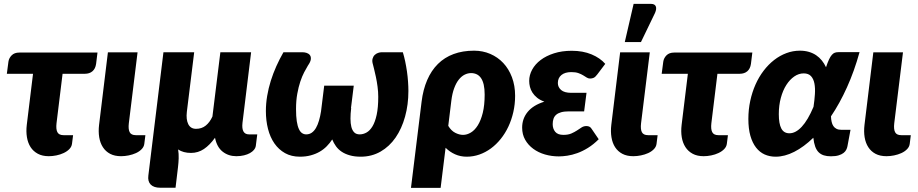

<svg xmlns="http://www.w3.org/2000/svg" viewBox="-20 -782 4628 968"><path d="M464.5 -460Q461 -435.5 446.2 -422.8Q431.5 -410 407.5 -410H295.5L265 -161Q261.5 -131 269.2 -115.8Q277 -100.5 300.5 -100.5H348.5L343 -57Q341 -42 329.5 -30.2Q318 -18.5 301 -10.5Q284 -2.5 264.2 1.5Q244.5 5.5 226 5.5Q193.5 5.5 170.8 -6.8Q148 -19 134.2 -40.2Q120.5 -61.5 115.8 -90.2Q111 -119 115 -152.5L146.5 -410H14.5L22.5 -471Q25 -489 38.8 -503Q52.5 -517 77.5 -517H471.5Z M524 -518H673.5L629.5 -160.5Q626 -130.5 633.8 -115.5Q641.5 -100.5 665 -100.5H713L707.5 -56.5Q705.5 -41.5 694 -29.8Q682.5 -18 665.5 -10.2Q648.5 -2.5 628.8 1.5Q609 5.5 590.5 5.5Q558 5.5 535.2 -6.5Q512.5 -18.5 498.8 -39.8Q485 -61 480.2 -90Q475.5 -119 479.5 -152.5Z M1277 -104.5 1269.5 -45Q1268 -35.5 1260.5 -26.5Q1253 -17.5 1240.2 -10.2Q1227.5 -3 1210 1.2Q1192.5 5.5 1171.5 5.5Q1132 5.5 1102.8 -17.2Q1073.5 -40 1064 -87.5Q1037.5 -50.5 1008.2 -30.8Q979 -11 943 -11Q904 -11 878 -28.5Q881.5 -7 880.8 16.2Q880 39.5 877.5 60L865 164.5H788Q755.5 164.5 739.8 148.5Q724 132.5 728 102.5L804 -518.5H959L922 -218Q917.5 -179.5 929.2 -156Q941 -132.5 968.5 -132.5Q997 -132.5 1017.2 -148.8Q1037.5 -165 1051 -194.5L1091 -518.5H1246L1202.5 -162.5Q1196 -104.5 1235.5 -104.5Z M2011 -518.5Q2017.5 -497.5 2022.8 -472.5Q2028 -447.5 2031.8 -421.5Q2035.5 -395.5 2037.2 -370.2Q2039 -345 2039 -323.5Q2039 -254.5 2022.2 -194Q2005.5 -133.5 1974.5 -88.5Q1943.5 -43.5 1898.8 -17.8Q1854 8 1798.5 8Q1767.5 8 1743.8 1.2Q1720 -5.5 1702.8 -17Q1685.5 -28.5 1674 -44.5Q1662.5 -60.5 1655 -79Q1643 -60.5 1627.2 -44.5Q1611.5 -28.5 1591.5 -17Q1571.5 -5.5 1546.8 1.2Q1522 8 1492 8Q1449 8 1417 -10Q1385 -28 1363.5 -59Q1342 -90 1331.2 -132Q1320.5 -174 1320.5 -222Q1320.5 -260 1327 -298.5Q1333.5 -337 1345.2 -374.5Q1357 -412 1373.2 -448.2Q1389.5 -484.5 1409 -518.5H1506.5Q1516.5 -518.5 1526.8 -515Q1537 -511.5 1542.8 -503.5Q1548.5 -495.5 1547 -482.8Q1545.5 -470 1532.5 -451.5Q1524 -437.5 1513.5 -417.5Q1503 -397.5 1494 -370.5Q1485 -343.5 1478.8 -309.2Q1472.5 -275 1472.5 -232.5Q1472.5 -195.5 1476.2 -171Q1480 -146.5 1486.8 -131.8Q1493.5 -117 1503 -110.8Q1512.5 -104.5 1523.5 -104.5Q1539.5 -104.5 1551.8 -113Q1564 -121.5 1573 -137Q1582 -152.5 1588.2 -173.8Q1594.5 -195 1598.5 -220.5L1614.5 -350H1763.5L1749.5 -237H1750.5Q1747 -208.5 1747 -184Q1747 -159.5 1751.5 -142Q1756 -124.5 1766 -114.5Q1776 -104.5 1793.5 -104.5Q1811 -104.5 1827.8 -113.8Q1844.5 -123 1857.8 -144.8Q1871 -166.5 1879 -203Q1887 -239.5 1887 -294Q1887 -319 1883.5 -345.2Q1880 -371.5 1875.2 -394Q1870.5 -416.5 1866.2 -433.2Q1862 -450 1860.5 -456Q1855 -473.5 1858.2 -485.5Q1861.5 -497.5 1869 -504.8Q1876.5 -512 1886 -515.2Q1895.5 -518.5 1903 -518.5Z M2240 -147.5Q2254.5 -123 2275 -112.5Q2295.5 -102 2314.5 -102Q2334.5 -102 2354 -113.8Q2373.5 -125.5 2389 -150.2Q2404.5 -175 2414 -213.2Q2423.5 -251.5 2423.5 -305Q2423.5 -334 2418.8 -354.8Q2414 -375.5 2405 -388.5Q2396 -401.5 2383.2 -407.5Q2370.5 -413.5 2355 -413.5Q2338.5 -413.5 2322.5 -405.5Q2306.5 -397.5 2293 -380.5Q2279.5 -363.5 2269.8 -337.2Q2260 -311 2255.5 -274.5ZM2105.5 -269Q2113 -330.5 2133.8 -378.5Q2154.5 -426.5 2187.8 -459.5Q2221 -492.5 2266.8 -509.5Q2312.5 -526.5 2370 -526.5Q2414 -526.5 2451.8 -510.2Q2489.5 -494 2517.2 -464.5Q2545 -435 2561 -392.8Q2577 -350.5 2577 -299Q2577 -256.5 2568 -217Q2559 -177.5 2543 -143.5Q2527 -109.5 2504.5 -81.5Q2482 -53.5 2454.8 -33.5Q2427.5 -13.5 2396.8 -2.8Q2366 8 2333 8Q2301.5 8 2274.5 -4Q2247.5 -16 2226.5 -37L2201.5 165H2052Z M2848 -220.5Q2824.5 -220.5 2808.8 -216Q2793 -211.5 2783.8 -203.2Q2774.5 -195 2770.5 -183Q2766.5 -171 2766.5 -156Q2766.5 -133 2779.2 -117.5Q2792 -102 2820.5 -102Q2844.5 -102 2860.5 -109Q2876.5 -116 2889 -124.2Q2901.5 -132.5 2912.2 -139.5Q2923 -146.5 2936.5 -146.5Q2954 -146.5 2962 -133.5L2998.5 -80Q2972 -53.5 2944.5 -36.5Q2917 -19.5 2890.5 -10Q2864 -0.5 2840 3Q2816 6.5 2797.5 6.5Q2761 6.5 2727.5 -3.2Q2694 -13 2668.5 -31.8Q2643 -50.5 2627.8 -77.2Q2612.5 -104 2612.5 -138.5Q2612.5 -184 2640.5 -218Q2668.5 -252 2724.5 -269.5Q2702.5 -277.5 2688 -289.2Q2673.5 -301 2664.5 -315Q2655.5 -329 2651.8 -344Q2648 -359 2648 -374Q2648 -403.5 2663 -431Q2678 -458.5 2705.8 -479.5Q2733.5 -500.5 2773.2 -513.2Q2813 -526 2862.5 -526Q2919 -526 2962.5 -507.8Q3006 -489.5 3031.5 -460L2991.5 -407Q2981.5 -393.5 2973.2 -389.8Q2965 -386 2955 -386Q2946 -386 2938.2 -391Q2930.5 -396 2920.2 -402.2Q2910 -408.5 2896 -413.5Q2882 -418.5 2860.5 -418.5Q2828.5 -418.5 2810.5 -403.8Q2792.5 -389 2792.5 -363.5Q2792.5 -342.5 2809 -328.2Q2825.5 -314 2860 -314H2937L2925 -220.5Z M3106.5 -518H3256L3212 -160.5Q3208.5 -130.5 3216.2 -115.5Q3224 -100.5 3247.5 -100.5H3295.5L3290 -56.5Q3288 -41.5 3276.5 -29.8Q3265 -18 3248 -10.2Q3231 -2.5 3211.2 1.5Q3191.5 5.5 3173 5.5Q3140.5 5.5 3117.8 -6.5Q3095 -18.5 3081.2 -39.8Q3067.5 -61 3062.8 -90Q3058 -119 3062 -152.5ZM3130 -570 3174.5 -762.5H3261.5Q3281 -762.5 3286.2 -750.2Q3291.5 -738 3282.5 -717L3211.5 -570Z M3766 -460Q3762.5 -435.5 3747.8 -422.8Q3733 -410 3709 -410H3597L3566.5 -161Q3563 -131 3570.8 -115.8Q3578.5 -100.5 3602 -100.5H3650L3644.5 -57Q3642.5 -42 3631 -30.2Q3619.5 -18.5 3602.5 -10.5Q3585.5 -2.5 3565.8 1.5Q3546 5.5 3527.5 5.5Q3495 5.5 3472.2 -6.8Q3449.5 -19 3435.8 -40.2Q3422 -61.5 3417.2 -90.2Q3412.5 -119 3416.5 -152.5L3448 -410H3316L3324 -471Q3326.5 -489 3340.2 -503Q3354 -517 3379 -517H3773Z M3960 -110Q3991.5 -110 4022.2 -143Q4053 -176 4081.5 -243.5Q4086.5 -277 4088.5 -307.5Q4090.5 -338 4086 -361.2Q4081.5 -384.5 4068.8 -398.2Q4056 -412 4032 -412Q4007 -412 3984.5 -396.5Q3962 -381 3944.5 -353.8Q3927 -326.5 3916.8 -288.8Q3906.5 -251 3906.5 -206.5Q3906.5 -158 3919.2 -134Q3932 -110 3960 -110ZM4313.5 -519Q4287 -423 4250.2 -341.8Q4213.5 -260.5 4169.5 -195.5Q4170 -180.5 4172.8 -168Q4175.5 -155.5 4181.5 -146.5Q4187.5 -137.5 4197.5 -132.5Q4207.5 -127.5 4222.5 -127.5H4268L4252.5 -44.5Q4251 -36 4246.5 -27Q4242 -18 4232.8 -10.8Q4223.5 -3.5 4208.2 1.2Q4193 6 4169 6Q4148.5 6 4133.5 1.2Q4118.5 -3.5 4107.5 -14.2Q4096.5 -25 4090 -43Q4083.5 -61 4080.5 -87.5Q4032.5 -41 3984.2 -16.5Q3936 8 3890.5 8Q3860.5 8 3835.2 -3.2Q3810 -14.5 3791.8 -38Q3773.5 -61.5 3763.2 -97.2Q3753 -133 3753 -182.5Q3753 -229.5 3762.5 -273.5Q3772 -317.5 3789 -355.8Q3806 -394 3830 -425.5Q3854 -457 3883 -479.5Q3912 -502 3944.8 -514.2Q3977.5 -526.5 4013 -526.5Q4037.5 -526.5 4058 -520.5Q4078.5 -514.5 4094.8 -503.5Q4111 -492.5 4123.5 -477Q4136 -461.5 4144.5 -443Q4152.5 -467 4159.5 -482Q4166.5 -497 4173.8 -505.2Q4181 -513.5 4188.8 -516.2Q4196.5 -519 4206.5 -519Z M4383 -518H4532.5L4488.5 -160.5Q4485 -130.5 4492.8 -115.5Q4500.5 -100.5 4524 -100.5H4572L4566.5 -56.5Q4564.5 -41.5 4553 -29.8Q4541.5 -18 4524.5 -10.2Q4507.5 -2.5 4487.8 1.5Q4468 5.5 4449.5 5.5Q4417 5.5 4394.2 -6.5Q4371.5 -18.5 4357.8 -39.8Q4344 -61 4339.2 -90Q4334.5 -119 4338.5 -152.5Z"/></svg>

Font: Lato ExtraBold
Style: Italic
Weight: 800
Italic angle: -7°
Designer: Lukasz Dziedzic with Adam Twardoch and Botio Nikoltchev
Foundry: tyPoland Lukasz Dziedzic
Version: Version 2.015; 2015-08-06; http://www.latofonts.com/